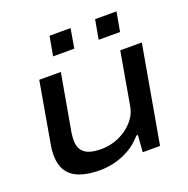

<svg xmlns="http://www.w3.org/2000/svg" viewBox="-130 -843 958 978"><g transform="rotate(-20 349.0 -354.0)"><path d="M249 12Q185 12 140.5 -4.5Q96 -21 74 -55Q52 -89 52 -142Q52 -156 53.5 -171Q55 -186 58 -201L115 -527H232L177 -216Q176 -206 175 -196.5Q174 -187 174 -178Q174 -143 189 -123Q204 -103 230.5 -95Q257 -87 292 -87Q327 -87 361.5 -97.5Q396 -108 426 -128.5Q456 -149 477 -177.5Q498 -206 504 -241L554 -527H671L578 0H484L491 -91H483Q448 -51 408 -29Q368 -7 327.5 2.5Q287 12 249 12ZM222 -615 241 -720H355L337 -615ZM469 -615 488 -720H604L585 -615Z"/></g></svg>

Font: Archivo Expanded Medium
Style: Italic
Weight: 500
Width: 7
Italic angle: -10°
Designer: Hector Gatti
Foundry: Omnibus-Type
Version: Version 2.001